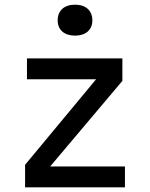

<svg xmlns="http://www.w3.org/2000/svg" viewBox="-20 -799 640 819"><path d="M300 -647C346 -647 374 -672 374 -712C374 -754 346 -779 300 -779C254 -779 226 -754 226 -712C226 -672 254 -647 300 -647ZM513 0V-89H194L502 -454V-550H95V-461H390L87 -96V0Z"/></svg>

Font: Tekne LDO Medium
Style: Regular
Weight: 500
Monospace: yes
Designer: Alessio Laiso, Mario Rullo, Paolo Rosset
Foundry: Alessio Laiso
Version: Version 1.000;hotconv 1.0.109;makeotfexe 2.5.65596